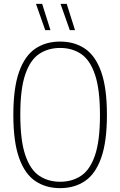

<svg xmlns="http://www.w3.org/2000/svg" viewBox="-20 -964 622 993"><path d="M291 9Q217 9 162.8 -27.5Q108.5 -64 78.8 -147.2Q49 -230.5 49 -370Q49 -509.5 78.8 -592.8Q108.5 -676 162.8 -712.5Q217 -749 291 -749Q365 -749 419.2 -712.5Q473.5 -676 503.2 -592.8Q533 -509.5 533 -370Q533 -230.5 503.2 -147.2Q473.5 -64 419.2 -27.5Q365 9 291 9ZM291 -24Q353 -24 399.2 -54.8Q445.5 -85.5 471.2 -160.5Q497 -235.5 497 -368Q497 -502.5 471.2 -578.2Q445.5 -654 399.2 -685Q353 -716 291 -716Q229 -716 182.8 -685.2Q136.5 -654.5 110.8 -579.5Q85 -504.5 85 -372Q85 -237.5 110.8 -161.8Q136.5 -86 182.8 -55Q229 -24 291 -24ZM341 -808 293 -944H325L368 -808ZM214 -808 166 -944H198L241 -808Z"/></svg>

Font: Encode Sans Condensed Condensed Thin
Style: Regular
Weight: 100
Width: 3
Designer: Multiple Designers
Foundry: Impallari Type
Version: Version 3.000; ttfautohint (v1.8.3) -l 8 -r 50 -G 200 -x 14 